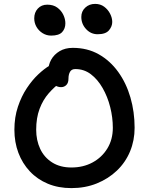

<svg xmlns="http://www.w3.org/2000/svg" viewBox="-20 -957 767 987"><path d="M347 10Q280 10 226 -12.5Q172 -35 133.5 -76Q95 -117 74.5 -171.5Q54 -226 54 -290Q54 -354 72 -408Q90 -462 118 -504Q146 -546 177 -575Q208 -604 234.5 -619.5Q261 -635 275 -635Q289 -635 298.5 -630.5Q308 -626 318 -612Q335 -588 325 -568.5Q315 -549 293 -535Q260 -511 230.5 -477.5Q201 -444 183.5 -397.5Q166 -351 166 -290Q166 -236 186.5 -192Q207 -148 248 -122Q289 -96 347 -96Q408 -96 456 -122Q504 -148 532 -194Q560 -240 560 -300Q560 -353 546.5 -406.5Q533 -460 507.5 -504.5Q482 -549 447 -575.5Q412 -602 367 -602Q348 -602 340 -588Q332 -574 332 -553Q332 -531 321 -520Q310 -509 294 -509Q278 -509 263 -518Q248 -527 238 -545.5Q228 -564 228 -590Q228 -623 243 -650Q258 -677 286.5 -694Q315 -711 354 -711Q429 -711 487.5 -678Q546 -645 587.5 -587.5Q629 -530 650.5 -456Q672 -382 672 -300Q672 -235 648.5 -178.5Q625 -122 581 -80Q537 -38 477.5 -14Q418 10 347 10ZM482 -781Q447 -781 422.5 -807.5Q398 -834 398 -870Q398 -899 418.5 -918Q439 -937 469 -937Q496 -937 515.5 -922.5Q535 -908 546 -886.5Q557 -865 557 -844Q557 -821 540 -801Q523 -781 482 -781ZM243 -774Q219 -774 199 -786.5Q179 -799 167.5 -819Q156 -839 156 -863Q156 -893 174.5 -913Q193 -933 223 -933Q254 -933 274.5 -918Q295 -903 305.5 -881Q316 -859 316 -837Q316 -810 299.5 -792Q283 -774 243 -774Z"/></svg>

Font: Shantell Sans Medium
Style: Regular
Weight: 500
Designer: Stephen Nixon, Anya Danilova, Shantell Martin
Foundry: Arrow Type
Version: Version 1.011;[c5ecc13dd]